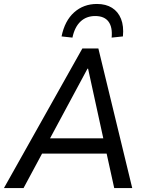

<svg xmlns="http://www.w3.org/2000/svg" viewBox="-40 -950 747 970"><path d="M-20 0 376 -705H457L628 0H537L493 -200L527 -174H141L186 -199L79 0ZM402 -603 202 -231 184 -251H508L486 -232L405 -603ZM326 -760 271 -766Q287 -845 334.5 -887.5Q382 -930 450 -930Q495 -930 526 -910.5Q557 -891 571.5 -854.5Q586 -818 581 -766L524 -760Q529 -813 508 -841Q487 -869 441 -869Q396 -869 366.5 -841Q337 -813 326 -760Z"/></svg>

Font: Nunito Sans 10pt SemiCondensed Medium
Style: Italic
Weight: 500
Width: 4
Italic angle: -9°
Designer: Vernon Adams
Foundry: Vernon Adams
Version: Version 3.101;gftools[0.9.27]